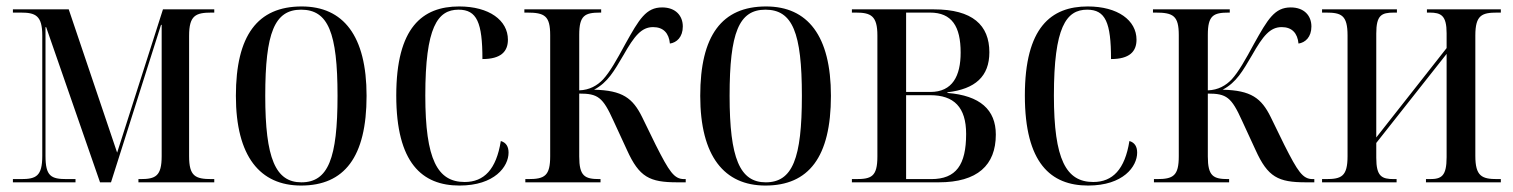

<svg xmlns="http://www.w3.org/2000/svg" viewBox="-20 -565 4689 595"><path d="M20 0H214V-10H187C138 -10 121 -19 121 -82V-481H123L290 0H324L479 -488H481V-81C481 -19 462 -10 415 -10H409V0H644V-10H636C585 -10 566 -19 566 -81V-454C566 -517 586 -526 636 -526H644V-536H485L343 -92L193 -536H20V-526H44C90 -526 111 -517 111 -455V-82C111 -19 92 -10 45 -10H20Z M913 10C1047 10 1116 -78 1116 -268C1116 -454 1044 -545 915 -545C778 -545 711 -455 711 -268C711 -80 786 10 913 10ZM914 0C834 0 802 -74 802 -268C802 -464 831 -535 913 -535C997 -535 1026 -464 1026 -268C1026 -74 997 0 914 0Z M1404 10C1513 10 1556 -49 1556 -92C1556 -110 1549 -123 1532 -128C1518 -40 1480 -1 1420 -1C1336 -1 1298 -70 1298 -269C1298 -481 1336 -535 1401 -535C1458 -535 1475 -495 1475 -382C1532 -382 1554 -405 1554 -442C1554 -502 1496 -545 1403 -545C1289 -545 1208 -480 1208 -269C1208 -60 1288 10 1404 10Z M1608 0H1841V-10H1838C1792 -10 1775 -19 1775 -80V-275C1833 -275 1848 -264 1881 -191L1923 -100C1961 -16 1993 0 2079 0H2105V-10H2100C2069 -10 2054 -33 2012 -116L1970 -202C1941 -261 1909 -285 1821 -287C1864 -310 1883 -345 1912 -394C1946 -454 1968 -481 2004 -481C2036 -481 2053 -462 2056 -430C2077 -433 2096 -450 2096 -483C2096 -516 2074 -542 2032 -542C1982 -542 1961 -506 1918 -429C1891 -379 1870 -342 1849 -319C1831 -300 1807 -286 1775 -285V-457C1775 -517 1792 -526 1840 -526H1843V-536H1605V-526H1613C1668 -526 1685 -516 1685 -456V-81C1685 -20 1668 -10 1617 -10H1608Z M2352 10C2486 10 2555 -78 2555 -268C2555 -454 2483 -545 2354 -545C2217 -545 2150 -455 2150 -268C2150 -80 2225 10 2352 10ZM2353 0C2273 0 2241 -74 2241 -268C2241 -464 2270 -535 2352 -535C2436 -535 2465 -464 2465 -268C2465 -74 2436 0 2353 0Z M2620 0H2889C3009 0 3066 -53 3066 -148C3066 -225 3017 -269 2916 -277V-279C3002 -289 3046 -328 3046 -403C3046 -487 2994 -536 2874 -536H2620V-526H2632C2679 -526 2699 -516 2699 -455V-80C2699 -17 2680 -10 2632 -10H2620ZM2863 -280H2788V-526H2862C2930 -526 2957 -483 2957 -402C2957 -330 2932 -280 2863 -280ZM2866 -10H2788V-270H2863C2936 -270 2974 -233 2974 -150C2974 -54 2943 -10 2866 -10Z M3352 10C3461 10 3504 -49 3504 -92C3504 -110 3497 -123 3480 -128C3466 -40 3428 -1 3368 -1C3284 -1 3246 -70 3246 -269C3246 -481 3284 -535 3349 -535C3406 -535 3423 -495 3423 -382C3480 -382 3502 -405 3502 -442C3502 -502 3444 -545 3351 -545C3237 -545 3156 -480 3156 -269C3156 -60 3236 10 3352 10Z M3556 0H3789V-10H3786C3740 -10 3723 -19 3723 -80V-275C3781 -275 3796 -264 3829 -191L3871 -100C3909 -16 3941 0 4027 0H4053V-10H4048C4017 -10 4002 -33 3960 -116L3918 -202C3889 -261 3857 -285 3769 -287C3812 -310 3831 -345 3860 -394C3894 -454 3916 -481 3952 -481C3984 -481 4001 -462 4004 -430C4025 -433 4044 -450 4044 -483C4044 -516 4022 -542 3980 -542C3930 -542 3909 -506 3866 -429C3839 -379 3818 -342 3797 -319C3779 -300 3755 -286 3723 -285V-457C3723 -517 3740 -526 3788 -526H3791V-536H3553V-526H3561C3616 -526 3633 -516 3633 -456V-81C3633 -20 3616 -10 3565 -10H3556Z M4077 0H4308V-10H4300C4262 -10 4245 -18 4245 -76V-122L4463 -398V-78C4463 -19 4447 -10 4411 -10H4399V0H4631V-10H4620C4572 -10 4552 -19 4552 -82V-455C4552 -518 4572 -526 4620 -526H4631V-536H4402V-526H4410C4446 -526 4463 -517 4463 -462V-416L4245 -139V-461C4245 -518 4261 -526 4300 -526H4309V-536H4077V-526H4089C4137 -526 4156 -518 4156 -455V-81C4156 -18 4137 -10 4089 -10H4077Z"/></svg>

Font: Noto Serif Display Condensed
Style: Regular
Weight: 400
Width: 3
Designer: Monotype Design Team
Foundry: Monotype Imaging Inc.
Version: Version 2.009